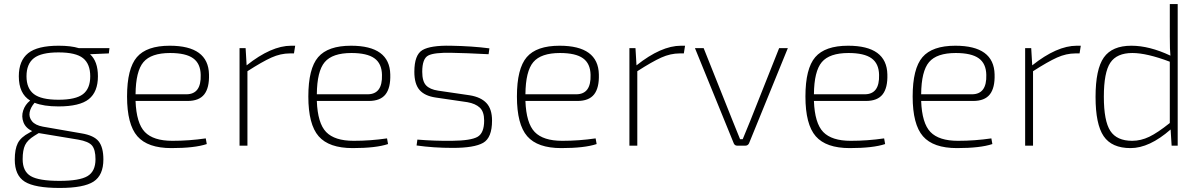

<svg xmlns="http://www.w3.org/2000/svg" viewBox="-20 -720 5932 949"><path d="M518 -456 425 -452Q464 -417 464 -343Q464 -266 419 -230Q374 -194 269 -194Q196 -194 151 -212Q131 -189 126.5 -165Q122 -141 138 -121Q154 -101 192 -94L382 -61Q444 -51 467.5 -21.5Q491 8 491 68Q491 146 442.5 177.5Q394 209 275 209Q152 209 102.5 178Q53 147 53 69Q53 17 68 -12.5Q83 -42 125 -64L139 -72Q107 -87 96 -115.5Q85 -144 94.5 -173.5Q104 -203 129 -223Q73 -257 73 -343Q73 -420 119 -457Q165 -494 270 -494Q331 -494 370 -482H521ZM269 -461Q184 -461 147.5 -432.5Q111 -404 111 -343Q111 -283 147.5 -255Q184 -227 269 -227Q354 -227 390 -254.5Q426 -282 426 -343Q426 -404 390.5 -432.5Q355 -461 269 -461ZM171 -62 150 -49Q116 -28 104 -3Q92 22 92 67Q92 127 132 150.5Q172 174 274 174Q373 174 412.5 150.5Q452 127 452 67Q452 20 435 -0.5Q418 -21 366 -30L173 -62Z M907 -221H650Q654 -111 696 -67.5Q738 -24 832 -24Q915 -24 997 -36L1002 -8Q942 12 827 12Q710 12 659 -46.5Q608 -105 608 -243Q608 -381 656.5 -437.5Q705 -494 819 -494Q1010 -494 1013 -352Q1015 -286 989.5 -253.5Q964 -221 907 -221ZM650 -254H901Q975 -254 972 -350Q971 -406 934.5 -432Q898 -458 821 -458Q727 -458 689 -413Q651 -368 650 -254Z M1439 -494 1433 -456H1413Q1367 -456 1321.5 -435.5Q1276 -415 1203 -368V0H1164V-482H1194L1199 -397Q1321 -494 1419 -494Z M1803 -221H1546Q1550 -111 1592 -67.5Q1634 -24 1728 -24Q1811 -24 1893 -36L1898 -8Q1838 12 1723 12Q1606 12 1555 -46.5Q1504 -105 1504 -243Q1504 -381 1552.5 -437.5Q1601 -494 1715 -494Q1906 -494 1909 -352Q1911 -286 1885.5 -253.5Q1860 -221 1803 -221ZM1546 -254H1797Q1871 -254 1868 -350Q1867 -406 1830.5 -432Q1794 -458 1717 -458Q1623 -458 1585 -413Q1547 -368 1546 -254Z M2290 -215 2133 -238Q2079 -246 2053.5 -275.5Q2028 -305 2028 -365Q2028 -449 2068 -472.5Q2108 -496 2208 -494Q2316 -492 2399 -481L2395 -452Q2280 -458 2212 -459Q2126 -461 2096.5 -445.5Q2067 -430 2067 -365Q2067 -318 2086 -298Q2105 -278 2145 -272L2302 -249Q2357 -240 2384.5 -210.5Q2412 -181 2412 -124Q2412 -39 2368 -14Q2324 11 2218 11Q2122 11 2039 -1L2043 -30Q2129 -23 2214 -24Q2307 -25 2340 -43.5Q2373 -62 2373 -124Q2373 -168 2351.5 -188Q2330 -208 2290 -215Z M2834 -221H2577Q2581 -111 2623 -67.5Q2665 -24 2759 -24Q2842 -24 2924 -36L2929 -8Q2869 12 2754 12Q2637 12 2586 -46.5Q2535 -105 2535 -243Q2535 -381 2583.5 -437.5Q2632 -494 2746 -494Q2937 -494 2940 -352Q2942 -286 2916.5 -253.5Q2891 -221 2834 -221ZM2577 -254H2828Q2902 -254 2899 -350Q2898 -406 2861.5 -432Q2825 -458 2748 -458Q2654 -458 2616 -413Q2578 -368 2577 -254Z M3366 -494 3360 -456H3340Q3294 -456 3248.5 -435.5Q3203 -415 3130 -368V0H3091V-482H3121L3126 -397Q3248 -494 3346 -494Z M3874 -482 3682 -11Q3676 0 3664 0H3624Q3612 0 3607 -11L3415 -482H3458L3602 -121Q3608 -107 3620 -76.5Q3632 -46 3638 -32H3651L3688 -122L3831 -482Z M4260 -221H4003Q4007 -111 4049 -67.5Q4091 -24 4185 -24Q4268 -24 4350 -36L4355 -8Q4295 12 4180 12Q4063 12 4012 -46.5Q3961 -105 3961 -243Q3961 -381 4009.5 -437.5Q4058 -494 4172 -494Q4363 -494 4366 -352Q4368 -286 4342.5 -253.5Q4317 -221 4260 -221ZM4003 -254H4254Q4328 -254 4325 -350Q4324 -406 4287.5 -432Q4251 -458 4174 -458Q4080 -458 4042 -413Q4004 -368 4003 -254Z M4790 -221H4533Q4537 -111 4579 -67.5Q4621 -24 4715 -24Q4798 -24 4880 -36L4885 -8Q4825 12 4710 12Q4593 12 4542 -46.5Q4491 -105 4491 -243Q4491 -381 4539.5 -437.5Q4588 -494 4702 -494Q4893 -494 4896 -352Q4898 -286 4872.5 -253.5Q4847 -221 4790 -221ZM4533 -254H4784Q4858 -254 4855 -350Q4854 -406 4817.5 -432Q4781 -458 4704 -458Q4610 -458 4572 -413Q4534 -368 4533 -254Z M5322 -494 5316 -456H5296Q5250 -456 5204.5 -435.5Q5159 -415 5086 -368V0H5047V-482H5077L5082 -397Q5204 -494 5302 -494Z M5801 -700V0H5771L5766 -80Q5661 12 5568 12Q5475 12 5435 -47Q5395 -106 5395 -241Q5395 -378 5436 -436Q5477 -494 5572 -494Q5661 -494 5765 -445Q5762 -471 5762 -539V-700ZM5762 -112V-415Q5648 -458 5577 -458Q5500 -458 5468 -410Q5436 -362 5436 -242Q5436 -122 5468 -73Q5500 -24 5576 -24Q5619 -24 5660.5 -44Q5702 -64 5762 -112Z"/></svg>

Font: Exo 2.0 Extra Light
Style: Regular
Weight: 250
Designer: Natanael Gama
Version: Version 1.001;PS 001.001;hotconv 1.0.70;makeotf.lib2.5.58329